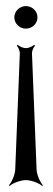

<svg xmlns="http://www.w3.org/2000/svg" viewBox="-20 -591 174 630"><path d="M27 -534C27 -514 44 -497 65 -497C86 -497 103 -514 103 -534C103 -554 86 -571 65 -571C44 -571 27 -554 27 -534ZM9 17 12 19C21 10 48 0 65 0C82 0 109 10 118 19L121 17C112 8 100 -19 100 -36L85 -414C84 -423 90 -436 95 -441L92 -444C87 -439 74 -433 65 -433C56 -433 43 -439 38 -444L35 -441C40 -436 46 -423 45 -414L30 -36C30 -19 18 8 9 17Z"/></svg>

Font: Armata Saber
Style: Rg
Weight: 400
Designer: Jasper
Foundry: Cannot Into Space Fonts
Version: Version 0.970